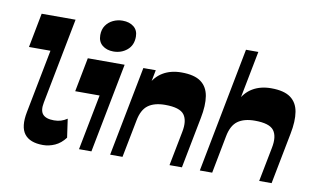

<svg xmlns="http://www.w3.org/2000/svg" viewBox="-82 -986 1922 1168"><g transform="rotate(10 879.0 -401.5)"><path d="M241 13.2Q160 13.2 126.4 -30.6Q92.7 -74.5 110.7 -167L187 -559.5H54.3L95.2 -772H304.7L202 -242.2Q192 -191.7 211.7 -169Q231.5 -146.2 281.2 -146.2Q305 -146.2 324 -152.1Q343 -158 362.2 -170.7L378.5 -56.2Q350.7 -19.2 314.5 -3Q278.2 13.2 241 13.2Z M564.2 -621.5Q523 -621.5 495.9 -643.4Q468.8 -665.3 468.8 -706Q468.8 -741.3 485.5 -765.6Q502.2 -790 529.6 -803Q557 -816 588.2 -816Q630.5 -816 657.2 -794.6Q684 -773.2 684 -733.8Q684 -680.8 648.6 -651.1Q613.2 -621.5 564.2 -621.5ZM462 0 528.7 -343.3H378L418.7 -554H646.2L538.7 0Z M654.3 0 761.8 -554H838.5L813.2 -424.7L806.5 -452Q833 -510.5 881.4 -539.2Q929.7 -568 995.7 -568Q1075.5 -568 1116 -538.2Q1156.5 -508.5 1165.7 -452.2Q1175 -396 1159 -315.7L1097.7 0H1021L1062.3 -211.8Q1076.8 -283.5 1049.6 -320Q1022.5 -356.5 932 -356.5Q865.3 -356.5 827 -328.4Q788.7 -300.3 776 -232L730.7 0Z M1208.3 0 1357.3 -772H1433.7L1366.2 -424.7L1360.5 -452Q1387 -510.5 1435.4 -539.2Q1483.7 -568 1549.7 -568Q1629.5 -568 1670 -538.2Q1710.5 -508.5 1719.7 -452.2Q1729 -396 1713 -315.7L1651.7 0H1575L1616.3 -211.8Q1630.8 -283.5 1603.6 -320Q1576.5 -356.5 1486 -356.5Q1419.3 -356.5 1380.6 -328.4Q1342 -300.3 1329.2 -232L1284.7 0Z"/></g></svg>

Font: Savate ExtraLight
Style: Italic
Weight: 200
Italic angle: -11°
Designer: Max Esnée
Foundry: Plomb Type
Version: Version 2.000